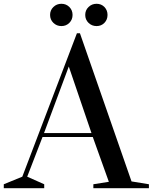

<svg xmlns="http://www.w3.org/2000/svg" viewBox="-48 -996 808 1016"><path d="M-28 0V-21L70 -61L359 -820H375L648 -36L740 -21V0H446V-21L528 -34L443 -271H177L96 -61L186 -21V0ZM185 -292H436L316 -644ZM217 -917Q217 -942 234.5 -959Q252 -976 277 -976Q302 -976 319 -959Q336 -942 336 -917Q336 -892 319 -875Q302 -858 277 -858Q252 -858 234.5 -875Q217 -892 217 -917ZM403 -917Q403 -942 420.5 -959Q438 -976 463 -976Q488 -976 504.5 -959Q521 -942 521 -917Q521 -892 504.5 -875Q488 -858 463 -858Q438 -858 420.5 -875Q403 -892 403 -917Z"/></svg>

Font: Prata
Style: Regular
Weight: 400
Designer: Ivan Petrov
Foundry: Cyreal
Version: Version 2.000